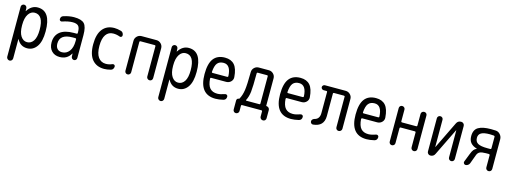

<svg xmlns="http://www.w3.org/2000/svg" viewBox="-11 -1383 6522 2456"><g transform="rotate(15 3250.0 -155.0)"><path d="M138.7 -264.6V-254.9Q138.7 -164.1 171.4 -114.7Q204.1 -65.4 254.9 -65.4Q307.6 -65.4 339.4 -113.8Q371.1 -162.1 371.1 -259.8Q371.1 -455.1 254.9 -455.1Q204.1 -455.1 171.4 -405.3Q138.7 -355.5 138.7 -264.6ZM59.6 179.7V-483.4Q59.6 -498 70.8 -508.8Q82 -519.5 96.7 -519.5Q112.3 -519.5 123 -509.3Q133.8 -499 134.8 -483.4L135.7 -446.3Q135.7 -445.3 136.7 -445.3Q138.7 -445.3 138.7 -446.3Q192.4 -530.3 275.4 -530.3Q450.2 -530.3 450.2 -259.8Q450.2 -125 401.9 -57.6Q353.5 9.8 275.4 9.8Q185.5 9.8 141.6 -74.2Q141.6 -75.2 139.6 -75.2Q138.7 -75.2 138.7 -74.2V179.7Q138.7 196.3 127.4 208Q116.2 219.7 100.1 219.7Q84 219.7 71.8 208Q59.6 196.3 59.6 179.7Z M804.7 -275.4Q634.8 -275.4 634.8 -150.4Q634.8 -105.5 657.2 -81.1Q679.7 -56.6 719.7 -56.6Q778.3 -56.6 815.4 -105Q852.5 -153.3 852.5 -240.2V-263.7Q852.5 -274.4 841.8 -275.4ZM705.1 9.8Q639.6 9.8 599.6 -31.7Q559.6 -73.2 559.6 -144.5Q559.6 -235.4 621.1 -285.2Q682.6 -335 804.7 -335H841.8Q852.5 -335 852.5 -345.7V-360.4Q852.5 -417 830.6 -439.9Q808.6 -462.9 754.9 -462.9Q697.3 -462.9 619.1 -436.5Q607.4 -431.6 596.2 -439Q585 -446.3 585 -459Q585 -497.1 619.1 -506.8Q693.4 -530.3 754.9 -530.3Q854.5 -530.3 892.1 -490.2Q929.7 -450.2 929.7 -339.8V-36.1Q929.7 -21.5 919.4 -10.7Q909.2 0 894 0Q878.9 0 868.7 -10.7Q858.4 -21.5 857.4 -36.1L856.4 -74.2Q856.4 -75.2 855.5 -75.2Q853.5 -75.2 852.5 -74.2Q805.7 9.8 705.1 9.8Z M1294.9 9.8Q1193.4 9.8 1136.7 -57.6Q1080.1 -125 1080.1 -259.8Q1080.1 -393.6 1135.3 -461.9Q1190.4 -530.3 1290 -530.3Q1329.1 -530.3 1377.9 -516.6Q1394.5 -512.7 1404.8 -498Q1415 -483.4 1415 -464.8Q1415 -451.2 1403.8 -443.8Q1392.6 -436.5 1379.9 -442.4Q1338.9 -458 1294.9 -458Q1231.4 -458 1196.8 -408.2Q1162.1 -358.4 1162.1 -259.8Q1162.1 -159.2 1199.2 -108.9Q1236.3 -58.6 1299.8 -58.6Q1342.8 -58.6 1384.8 -77.1Q1396.5 -82 1408.2 -75.2Q1419.9 -68.4 1419.9 -54.7Q1419.9 -37.1 1410.2 -22Q1400.4 -6.8 1382.8 -2.9Q1334 9.8 1294.9 9.8Z M1566.4 -38.1V-434.6Q1566.4 -469.7 1591.3 -494.6Q1616.2 -519.5 1651.4 -519.5H1848.6Q1883.8 -519.5 1908.7 -494.6Q1933.6 -469.7 1933.6 -434.6V-39.1Q1933.6 -22.5 1922.9 -11.2Q1912.1 0 1895 0Q1877.9 0 1866.7 -11.7Q1855.5 -23.4 1855.5 -39.1V-441.4Q1855.5 -452.1 1843.8 -452.1H1654.3Q1643.6 -452.1 1642.6 -441.4V-38.1Q1642.6 -22.5 1631.3 -11.2Q1620.1 0 1604 0Q1587.9 0 1577.1 -11.2Q1566.4 -22.5 1566.4 -38.1Z M2138.7 -264.6V-254.9Q2138.7 -164.1 2171.4 -114.7Q2204.1 -65.4 2254.9 -65.4Q2307.6 -65.4 2339.4 -113.8Q2371.1 -162.1 2371.1 -259.8Q2371.1 -455.1 2254.9 -455.1Q2204.1 -455.1 2171.4 -405.3Q2138.7 -355.5 2138.7 -264.6ZM2059.6 179.7V-483.4Q2059.6 -498 2070.8 -508.8Q2082 -519.5 2096.7 -519.5Q2112.3 -519.5 2123 -509.3Q2133.8 -499 2134.8 -483.4L2135.7 -446.3Q2135.7 -445.3 2136.7 -445.3Q2138.7 -445.3 2138.7 -446.3Q2192.4 -530.3 2275.4 -530.3Q2450.2 -530.3 2450.2 -259.8Q2450.2 -125 2401.9 -57.6Q2353.5 9.8 2275.4 9.8Q2185.5 9.8 2141.6 -74.2Q2141.6 -75.2 2139.6 -75.2Q2138.7 -75.2 2138.7 -74.2V179.7Q2138.7 196.3 2127.4 208Q2116.2 219.7 2100.1 219.7Q2084 219.7 2071.8 208Q2059.6 196.3 2059.6 179.7Z M2754.9 -460.9Q2700.2 -460.9 2672.4 -427.2Q2644.5 -393.6 2638.7 -310.5Q2638.7 -299.8 2649.4 -299.8H2844.7Q2855.5 -299.8 2856.4 -311.5Q2849.6 -460.9 2754.9 -460.9ZM2769.5 9.8Q2554.7 9.8 2554.7 -259.8Q2554.7 -400.4 2605 -465.3Q2655.3 -530.3 2754.9 -530.3Q2836.9 -530.3 2880.9 -480.5Q2924.8 -430.7 2932.6 -320.3Q2935.5 -285.2 2910.2 -259.8Q2884.8 -234.4 2847.7 -234.4H2649.4Q2638.7 -234.4 2637.7 -221.7Q2643.6 -134.8 2677.7 -96.7Q2711.9 -58.6 2775.4 -58.6Q2816.4 -58.6 2873 -79.1Q2886.7 -84 2898.4 -76.7Q2910.2 -69.3 2910.2 -54.7Q2910.2 -13.7 2873 -3.9Q2814.5 9.8 2769.5 9.8Z M3154.3 -77.1Q3150.4 -68.4 3160.2 -68.4H3332Q3342.8 -68.4 3342.8 -79.1V-441.4Q3342.8 -452.1 3332 -452.1H3207Q3196.3 -452.1 3196.3 -440.4Q3196.3 -263.7 3188.5 -195.8Q3180.7 -127.9 3154.3 -77.1ZM3032.2 82V-38.1Q3032.2 -50.8 3040.5 -59.6Q3048.8 -68.4 3061.5 -68.4Q3065.4 -68.4 3067.4 -71.3Q3096.7 -123 3107.4 -195.3Q3118.2 -267.6 3119.1 -435.5Q3119.1 -470.7 3144 -495.1Q3168.9 -519.5 3204.1 -519.5H3336.9Q3372.1 -519.5 3397 -494.6Q3421.9 -469.7 3421.9 -434.6V-73.2Q3421.9 -68.4 3427.7 -68.4Q3443.4 -68.4 3455.6 -56.2Q3467.8 -43.9 3467.8 -27.3V81.1Q3467.8 97.7 3457 108.9Q3446.3 120.1 3429.2 120.1Q3412.1 120.1 3400.4 108.4Q3388.7 96.7 3388.7 81.1V10.7Q3388.7 0 3377.9 0H3120.1Q3109.4 0 3109.4 10.7V82Q3109.4 97.7 3097.7 108.9Q3085.9 120.1 3069.8 120.1Q3053.7 120.1 3043 108.9Q3032.2 97.7 3032.2 82Z M3754.9 -460.9Q3700.2 -460.9 3672.4 -427.2Q3644.5 -393.6 3638.7 -310.5Q3638.7 -299.8 3649.4 -299.8H3844.7Q3855.5 -299.8 3856.4 -311.5Q3849.6 -460.9 3754.9 -460.9ZM3769.5 9.8Q3554.7 9.8 3554.7 -259.8Q3554.7 -400.4 3605 -465.3Q3655.3 -530.3 3754.9 -530.3Q3836.9 -530.3 3880.9 -480.5Q3924.8 -430.7 3932.6 -320.3Q3935.5 -285.2 3910.2 -259.8Q3884.8 -234.4 3847.7 -234.4H3649.4Q3638.7 -234.4 3637.7 -221.7Q3643.6 -134.8 3677.7 -96.7Q3711.9 -58.6 3775.4 -58.6Q3816.4 -58.6 3873 -79.1Q3886.7 -84 3898.4 -76.7Q3910.2 -69.3 3910.2 -54.7Q3910.2 -13.7 3873 -3.9Q3814.5 9.8 3769.5 9.8Z M4060.5 5.9Q4046.9 6.8 4036.6 -3.4Q4026.4 -13.7 4026.4 -29.3Q4026.4 -43 4036.6 -53.7Q4046.9 -64.5 4061.5 -68.4Q4127.9 -84 4127.9 -165V-444.3Q4127.9 -454.1 4118.2 -454.1H4079.1Q4066.4 -454.1 4056.2 -463.9Q4045.9 -473.6 4045.9 -486.8Q4045.9 -500 4056.2 -509.8Q4066.4 -519.5 4079.1 -519.5H4353.5Q4388.7 -519.5 4414.1 -494.6Q4439.5 -469.7 4439.5 -434.6V-39.1Q4439.5 -23.4 4427.7 -11.7Q4416 0 4398.9 0Q4381.8 0 4371.1 -11.2Q4360.4 -22.5 4360.4 -39.1V-443.4Q4360.4 -454.1 4347.7 -454.1H4215.8Q4205.1 -454.1 4205.1 -443.4V-143.6Q4204.1 -6.8 4060.5 5.9Z M4754.9 -460.9Q4700.2 -460.9 4672.4 -427.2Q4644.5 -393.6 4638.7 -310.5Q4638.7 -299.8 4649.4 -299.8H4844.7Q4855.5 -299.8 4856.4 -311.5Q4849.6 -460.9 4754.9 -460.9ZM4769.5 9.8Q4554.7 9.8 4554.7 -259.8Q4554.7 -400.4 4605 -465.3Q4655.3 -530.3 4754.9 -530.3Q4836.9 -530.3 4880.9 -480.5Q4924.8 -430.7 4932.6 -320.3Q4935.5 -285.2 4910.2 -259.8Q4884.8 -234.4 4847.7 -234.4H4649.4Q4638.7 -234.4 4637.7 -221.7Q4643.6 -134.8 4677.7 -96.7Q4711.9 -58.6 4775.4 -58.6Q4816.4 -58.6 4873 -79.1Q4886.7 -84 4898.4 -76.7Q4910.2 -69.3 4910.2 -54.7Q4910.2 -13.7 4873 -3.9Q4814.5 9.8 4769.5 9.8Z M5066.4 -38.1V-482.4Q5066.4 -498 5077.1 -508.8Q5087.9 -519.5 5104 -519.5Q5120.1 -519.5 5131.3 -508.8Q5142.6 -498 5142.6 -482.4V-327.1Q5142.6 -315.4 5154.3 -315.4H5343.8Q5354.5 -315.4 5355.5 -327.1V-481.4Q5355.5 -497.1 5366.7 -508.3Q5377.9 -519.5 5395 -519.5Q5412.1 -519.5 5422.9 -508.8Q5433.6 -498 5433.6 -481.4V-39.1Q5433.6 -22.5 5422.9 -11.2Q5412.1 0 5395 0Q5377.9 0 5366.7 -11.7Q5355.5 -23.4 5355.5 -39.1V-236.3Q5355.5 -248 5343.8 -248H5154.3Q5143.6 -248 5142.6 -236.3V-38.1Q5142.6 -22.5 5131.3 -11.2Q5120.1 0 5104 0Q5087.9 0 5077.1 -11.2Q5066.4 -22.5 5066.4 -38.1Z M5613.3 0Q5595.7 0 5583.5 -12.7Q5571.3 -25.4 5571.3 -43V-482.4Q5571.3 -498 5582 -508.8Q5592.8 -519.5 5608.9 -519.5Q5625 -519.5 5635.7 -508.8Q5646.5 -498 5646.5 -482.4V-124Q5646.5 -123 5647.5 -123Q5649.4 -123 5649.4 -124L5823.2 -481.4Q5841.8 -520.5 5885.7 -519.5Q5903.3 -519.5 5916 -506.8Q5928.7 -494.1 5928.7 -475.6V-39.1Q5928.7 -22.5 5917.5 -11.2Q5906.2 0 5890.1 0Q5874 0 5862.8 -11.2Q5851.6 -22.5 5851.6 -39.1V-396.5Q5851.6 -397.5 5850.6 -397.5Q5848.6 -397.5 5848.6 -396.5L5673.8 -38.1Q5656.2 0 5613.3 0Z M6130.9 -374Q6130.9 -323.2 6168.5 -301.3Q6206.1 -279.3 6293 -279.3H6335Q6338.9 -279.3 6342.3 -282.7Q6345.7 -286.1 6345.7 -291V-444.3Q6345.7 -455.1 6334 -457Q6306.6 -460 6279.3 -460Q6202.1 -460 6166.5 -439.5Q6130.9 -418.9 6130.9 -374ZM6079.1 0Q6065.4 0 6056.6 -12.7Q6047.9 -25.4 6052.7 -38.1L6096.7 -150.4Q6111.3 -189.5 6127 -208.5Q6142.6 -227.5 6165 -236.3Q6166 -236.3 6166 -238.3Q6166 -239.3 6165 -239.3Q6112.3 -253.9 6083.5 -286.6Q6054.7 -319.3 6054.7 -377Q6054.7 -460.9 6110.8 -494.1Q6167 -527.3 6276.4 -527.3Q6295.9 -527.3 6339.8 -525.4Q6375 -523.4 6399.4 -495.6Q6423.8 -467.8 6423.8 -431.6V-39.1Q6423.8 -22.5 6412.6 -11.2Q6401.4 0 6384.8 0Q6368.2 0 6356.9 -11.2Q6345.7 -22.5 6345.7 -39.1V-201.2Q6345.7 -206.1 6342.3 -209.5Q6338.9 -212.9 6335 -212.9H6293Q6238.3 -212.9 6212.4 -199.7Q6186.5 -186.5 6174.8 -152.3L6132.8 -38.1Q6127 -21.5 6111.8 -10.7Q6096.7 0 6079.1 0Z"/></g></svg>

Font: Rounded-X Mgen+ 1m regular
Style: Regular
Weight: 400
Designer: [Source Han Sans]
Ryoko NISHIZUKA  (kana & ideographs); Paul D. Hunt (Latin, Greek & Cyrillic); Wenlong ZHANG  (bopomofo
Version: Version 1.059.20150602